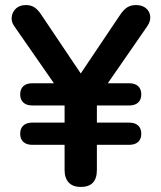

<svg xmlns="http://www.w3.org/2000/svg" viewBox="-20 -733 640 761"><path d="M300 8Q269 8 252.5 -9.5Q236 -27 236 -59V-159H108Q85 -159 72.5 -170.5Q60 -182 60 -203Q60 -224 72.5 -235.5Q85 -247 108 -247H236V-315H108Q85 -315 72.5 -326.5Q60 -338 60 -359Q60 -380 72.5 -391.5Q85 -403 108 -403H209V-381L36 -630Q24 -647 26.5 -666.5Q29 -686 43.5 -699.5Q58 -713 83 -713Q103 -713 117 -703.5Q131 -694 144 -674L314 -421H286L456 -674Q470 -695 484.5 -704Q499 -713 519 -713Q544 -713 559 -700Q574 -687 575.5 -667.5Q577 -648 563 -628L392 -381V-403H492Q515 -403 527.5 -391.5Q540 -380 540 -359Q540 -338 527.5 -326.5Q515 -315 492 -315H364V-247H492Q515 -247 527.5 -235.5Q540 -224 540 -203Q540 -182 527.5 -170.5Q515 -159 492 -159H364V-59Q364 8 300 8Z"/></svg>

Font: Nunito ExtraLight
Style: Bold
Weight: 700
Version: Version 3.602